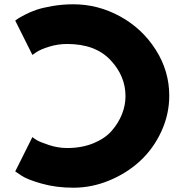

<svg xmlns="http://www.w3.org/2000/svg" viewBox="-20 -860 860 895"><path d="M293 -655Q250 -655 209.5 -642.5Q169 -630 150 -617L131 -604L51 -764Q55 -767 62 -772Q69 -777 94.5 -790.5Q120 -804 149 -814Q178 -824 225 -832Q272 -840 322 -840Q437 -840 540 -783.5Q643 -727 706 -628Q769 -529 769 -414Q769 -327 732 -247Q695 -167 633.5 -110Q572 -53 490 -19Q408 15 322 15Q242 15 174.5 -4Q107 -23 79 -42L51 -61L131 -221Q138 -215 152 -206.5Q166 -198 208 -184Q250 -170 293 -170Q361 -170 415 -192Q469 -214 500.5 -250Q532 -286 548.5 -327.5Q565 -369 565 -412Q565 -506 494.5 -580.5Q424 -655 293 -655Z"/></svg>

Font: Hussar
Style: BoldWeb
Weight: 700
Foundry: Cannot Into Space Fonts
Version: Version 2.00